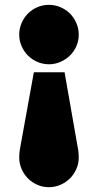

<svg xmlns="http://www.w3.org/2000/svg" viewBox="-20 -759 408 800"><path d="M60.1 -103Q60.1 -112.8 61 -123.3Q62 -133.8 64 -143.1L121.1 -458H249L304.2 -143.1Q306.2 -134.8 307.1 -123.3Q308.1 -111.8 308.1 -103Q308.1 -77.1 298.1 -54.7Q288.1 -32.2 271.5 -15.6Q254.9 1 231.9 11Q209 21 184.1 21Q158.2 21 135.5 11Q112.8 1 96.4 -15.6Q80.1 -32.2 70.1 -54.7Q60.1 -77.1 60.1 -103ZM60.1 -615.2Q60.1 -640.1 70.1 -663.1Q80.1 -686 96.4 -702.6Q112.8 -719.2 135.5 -729Q158.2 -738.8 184.1 -738.8Q209 -738.8 231.9 -729Q254.9 -719.2 271.5 -702.6Q288.1 -686 298.1 -663.1Q308.1 -640.1 308.1 -615.2Q308.1 -588.9 298.1 -566.4Q288.1 -543.9 271.5 -527.6Q254.9 -511.2 231.9 -501.2Q209 -491.2 184.1 -491.2Q158.2 -491.2 135.5 -501.2Q112.8 -511.2 96.4 -527.6Q80.1 -543.9 70.1 -566.4Q60.1 -588.9 60.1 -615.2Z"/></svg>

Font: Ultra
Style: Regular
Weight: 400
Designer: Astigmatic (AOETI)
Foundry: Astigmatic (AOETI)
Version: Version 1.001